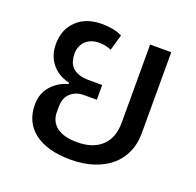

<svg xmlns="http://www.w3.org/2000/svg" viewBox="-105 -671 810 794"><g transform="rotate(20 299.5 -274.0)"><path d="M283 12Q181 12 124 -31Q67 -74 67 -152Q67 -201 96 -234Q125 -267 169 -279V-285Q120 -296 91.5 -331Q63 -366 63 -417Q63 -481 104 -520.5Q145 -560 215 -560Q237 -560 260.5 -556Q284 -552 304 -542L284 -472Q258 -483 232 -483Q193 -483 171 -461.5Q149 -440 149 -405Q149 -390 153 -375Q157 -360 167.5 -348.5Q178 -337 196.5 -330Q215 -323 244 -323H301V-258H244Q209 -258 186 -237Q163 -216 163 -178V-154Q163 -112 194 -88.5Q225 -65 284 -65Q353 -65 391.5 -101Q430 -137 430 -204V-548H523V-191Q523 -144 506 -106.5Q489 -69 458 -43Q427 -17 382.5 -2.5Q338 12 283 12Z"/></g></svg>

Font: IBM Plex Sans Thai Text
Style: Regular
Weight: 450
Designer: Mike Abbink, Paul van der Laan, Pieter van Rosmalen, Ben Mitchell, Mark Frömberg
Foundry: Bold Monday
Version: Version 1.1